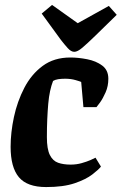

<svg xmlns="http://www.w3.org/2000/svg" viewBox="-20 -746 493 778"><path d="M167 12Q90 12 56.5 -28Q23 -68 23 -151Q23 -209 36.5 -272Q50 -335 78.5 -390Q107 -445 153 -479Q199 -513 265 -513Q297 -513 333 -506Q369 -499 394 -480.5Q419 -462 419 -427Q419 -397 408 -372Q397 -347 385.5 -331Q374 -315 371 -312H318L309 -414Q305 -416 286 -421.5Q267 -427 244 -427Q228 -427 215.5 -425Q203 -423 195 -418Q188 -400 183 -377Q178 -354 175.5 -325.5Q173 -297 171.5 -263Q170 -229 170 -190Q170 -142 182 -118Q194 -94 215.5 -86.5Q237 -79 266 -79Q290 -79 311 -85Q332 -91 347 -97.5Q362 -104 367 -107L389 -71Q380 -59 354 -39Q328 -19 282.5 -3.5Q237 12 167 12ZM281 -536Q268 -536 254.5 -551Q241 -566 227 -584L149 -691L191 -726L295 -652L421 -722L453 -686L366 -601Q333 -569 313.5 -552.5Q294 -536 281 -536Z"/></svg>

Font: Faustina ExtraBold
Style: Italic
Weight: 800
Italic angle: -8°
Designer: Alfonso Garcia
Foundry: http://www.omnibus-type.com
Version: Version 1.200